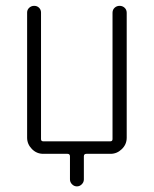

<svg xmlns="http://www.w3.org/2000/svg" viewBox="-20 -540 540 674"><path d="M131.8 0Q108.4 0 91.8 -17.1Q75.2 -34.2 75.2 -56.6V-496.1Q75.2 -505.9 82.5 -512.7Q89.8 -519.5 100.1 -519.5Q110.4 -519.5 117.2 -512.7Q124 -505.9 124 -496.1V-51.8Q124 -43.9 131.8 -43.9H367.2Q375 -43.9 375 -51.8V-495.1Q375 -505.9 382.3 -512.7Q389.6 -519.5 399.9 -519.5Q410.2 -519.5 417.5 -512.7Q424.8 -505.9 424.8 -495.1V-56.6Q424.8 -33.2 407.7 -16.6Q390.6 0 368.2 0H283.2Q274.4 0 274.4 8.8V89.8Q274.4 99.6 267.1 106.9Q259.8 114.3 250 114.3Q240.2 114.3 232.9 106.9Q225.6 99.6 225.6 89.8V8.8Q225.6 0 216.8 0Z"/></svg>

Font: Rounded-X Mgen+ 2m light
Style: Regular
Weight: 200
Designer: [Source Han Sans]
Ryoko NISHIZUKA  (kana & ideographs); Paul D. Hunt (Latin, Greek & Cyrillic); Wenlong ZHANG  (bopomofo
Version: Version 1.059.20150602